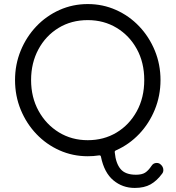

<svg xmlns="http://www.w3.org/2000/svg" viewBox="-20 -751 868 945"><path d="M769 57Q784 69 784 86Q784 97 777 105Q752 139 721 156.5Q690 174 643 174Q583 174 538 136.5Q493 99 477 21Q476 12 466 14Q453 16 439.5 17Q426 18 412 18Q338 18 273 -11Q208 -40 159 -91.5Q110 -143 82 -211Q54 -279 54 -357Q54 -434 82 -502Q110 -570 159 -621.5Q208 -673 273 -702Q338 -731 412 -731Q486 -731 551 -702Q616 -673 665 -621.5Q714 -570 742 -502Q770 -434 770 -357Q770 -280 742 -211.5Q714 -143 665 -91.5Q616 -40 551 -11Q543 -8 545 0Q550 53 573.5 81Q597 109 649 109Q678 109 694 99Q710 89 726 65Q735 51 751 51Q762 51 769 57ZM133 -357Q133 -272 170 -205Q207 -138 270 -99.5Q333 -61 412 -61Q491 -61 553.5 -98.5Q616 -136 653 -203Q690 -270 690 -357Q690 -443 653.5 -509.5Q617 -576 554 -614Q491 -652 412 -652Q331 -652 268 -613.5Q205 -575 169 -508Q133 -441 133 -357Z"/></svg>

Font: Kiwi Maru
Style: Regular
Weight: 400
Designer: Hiroki-Chan
Version: Version 1.100